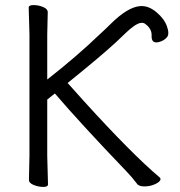

<svg xmlns="http://www.w3.org/2000/svg" viewBox="-20 -725 709 756"><path d="M414 -629Q483 -698 533 -701Q565 -703 596 -677Q627 -651 637.5 -621Q648 -591 637.5 -578.5Q627 -566 609.5 -560.5Q592 -555 584 -561.5Q576 -568 577 -585Q578 -611 553 -630Q541 -640 522 -631Q505 -623 478 -598Q461 -582 437 -559Q374 -501 246 -398Q247 -398 264.5 -378Q282 -358 312 -325Q499 -119 608 -27Q612 -24 612 -20Q612 -10 592 -0.5Q572 9 549 9Q526 9 519 -2Q502 -25 479 -49Q297 -239 196 -357L166 -333V-111L169 1Q169 11 150.5 11Q132 11 113 3.5Q94 -4 94 -17L96 -112V-589L93 -695Q93 -705 112 -705Q131 -705 149.5 -697.5Q168 -690 168 -677L166 -588V-412Q279 -500 374 -591Q397 -612 414 -629Z"/></svg>

Font: ToneOZ-Pinyin-WenKai-Regular
Style: Regular
Weight: 400
Designer: Fontworks Inc.
Foundry: ToneOZ
Version: Version 0.240331